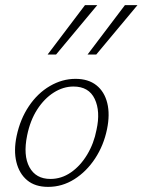

<svg xmlns="http://www.w3.org/2000/svg" viewBox="-20 -724 557 750"><path d="M168 6Q117 6 86 -20Q55 -46 44 -91Q33 -136 45 -193Q59 -259 93 -309.5Q127 -360 175 -388Q223 -416 275 -416Q325 -416 356.5 -391Q388 -366 399 -321.5Q410 -277 398 -219Q385 -156 351.5 -105Q318 -54 270.5 -24Q223 6 168 6ZM177 -25Q220 -25 257 -50.5Q294 -76 320.5 -120Q347 -164 357 -217Q373 -289 350 -337.5Q327 -386 267 -386Q227 -386 190 -362.5Q153 -339 125.5 -296.5Q98 -254 86 -195Q70 -117 95 -71Q120 -25 177 -25ZM166 -511 312 -704H360L199 -511ZM322 -511 468 -704H517L356 -511Z"/></svg>

Font: Ysabeau Office ExtraLight
Style: Italic
Weight: 250
Italic angle: -12°
Designer: Christian Thalmann (Catharsis Fonts)
Version: Version 2.001;gftools[0.9.30]; featfreeze: tnum,lnum,ss02